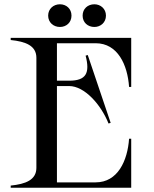

<svg xmlns="http://www.w3.org/2000/svg" viewBox="-20 -877 720 897"><path d="M427 -675C530 -675 576 -574 583 -471H593V-700H30V-690C99 -683 150 -664 150 -607V-93C150 -36 99 -17 30 -10V0H593V-229H583C576 -126 530 -25 427 -25H246V-475H303C375 -475 452 -388 487 -300L497 -303L390 -620L380 -617C401 -536 383 -500 303 -500H246V-675ZM260 -751C290 -751 314 -772 314 -804C314 -836 290 -857 260 -857C230 -857 205 -836 205 -804C205 -772 230 -751 260 -751ZM421 -751C450 -751 475 -772 475 -804C475 -836 450 -857 421 -857C390 -857 366 -836 366 -804C366 -772 390 -751 421 -751Z"/></svg>

Font: Sprat
Style: Regular
Weight: 400
Designer: Ethan Nakache
Foundry: Collletttivo
Version: Version 2.000;Glyphs 3.2 (3217)